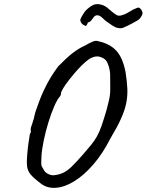

<svg xmlns="http://www.w3.org/2000/svg" viewBox="-20 -865 711 931"><path d="M178 25Q141 -3 127 -21Q113 -39 111 -61Q109 -79 111.5 -110Q114 -141 118 -171Q122 -201 125 -216Q130 -221 129.5 -229.5Q129 -238 129 -238Q128 -243 136 -264.5Q144 -286 151 -320Q171 -380 189.5 -420.5Q208 -461 226 -490Q244 -519 262 -543Q303 -585 332 -607.5Q361 -630 392 -644Q412 -656 429 -663Q446 -670 457 -665Q513 -653 544.5 -618.5Q576 -584 589 -514Q596 -470 597.5 -434.5Q599 -399 592 -364.5Q585 -330 566.5 -289Q548 -248 515 -193Q478 -120 433 -68Q388 -16 341.5 13Q295 42 252 45.5Q209 49 178 25ZM247 -16Q270 -19 289 -28.5Q308 -38 328.5 -58Q349 -78 378 -111Q404 -141 421 -161.5Q438 -182 450 -203.5Q462 -225 472.5 -255Q483 -285 497 -333Q505 -363 509 -381.5Q513 -400 514 -415Q515 -430 514.5 -451Q514 -472 514 -508Q513 -525 507 -544.5Q501 -564 493 -573Q483 -584 464.5 -589.5Q446 -595 424 -585Q412 -580 393 -563.5Q374 -547 354 -524.5Q334 -502 316 -479Q298 -456 287 -438Q276 -420 276 -413Q276 -413 275.5 -408Q275 -403 271 -398Q258 -384 243 -349.5Q228 -315 214.5 -271Q201 -227 192 -183.5Q183 -140 181 -107Q180 -84 180 -73.5Q180 -63 183.5 -56.5Q187 -50 195 -37Q201 -27 216.5 -20Q232 -13 247 -16ZM566 -728Q548 -728 534.5 -735.5Q521 -743 502 -757Q493 -762 478.5 -776.5Q464 -791 452 -791Q442 -791 435.5 -783Q429 -775 423 -766.5Q417 -758 406 -756Q405 -751 400.5 -743.5Q396 -736 392 -741Q382 -744 376 -751.5Q370 -759 369 -768Q373 -782 388 -804Q403 -826 434 -842Q452 -848 472.5 -842Q493 -836 509 -820Q532 -800 544.5 -792.5Q557 -785 576 -793Q591 -797 607.5 -808Q624 -819 645 -827Q652 -830 658.5 -825Q665 -820 668.5 -812Q672 -804 671 -798Q670 -792 663 -781.5Q656 -771 647 -766Q617 -749 600.5 -741Q584 -733 577 -730.5Q570 -728 566 -728Z"/></svg>

Font: Caveat Medium
Style: Regular
Weight: 500
Designer: Pablo Impallari
Foundry: Pablo Impallari
Version: Version 2.000